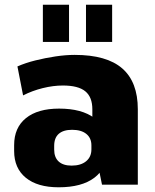

<svg xmlns="http://www.w3.org/2000/svg" viewBox="-20 -784 658 815"><path d="M372 -201V-320Q372 -372 342 -396.5Q312 -421 247 -421Q206 -421 161.5 -410Q117 -399 78 -379L54 -502Q88 -517 130 -527.5Q172 -538 215.5 -544.5Q259 -551 297 -551Q433 -551 499 -493.5Q565 -436 565 -320V0H413ZM229 11Q139 11 89.5 -29.5Q40 -70 40 -143V-168Q40 -242 90 -282.5Q140 -323 231 -323Q327 -323 380.5 -283Q434 -243 434 -170V-144Q434 -70 380.5 -29.5Q327 11 229 11ZM284 -81Q323 -81 345.5 -99.5Q368 -118 368 -150V-167Q368 -198 346.5 -215.5Q325 -233 286 -233Q249 -233 229.5 -216Q210 -199 210 -165V-149Q210 -116 229 -98.5Q248 -81 284 -81ZM273 -764V-606H162V-764ZM456 -764V-606H345V-764Z"/></svg>

Font: Pathway Extreme SemiCondensed ExtraBold
Style: Regular
Weight: 800
Width: 4
Version: Version 1.001;gftools[0.9.26]